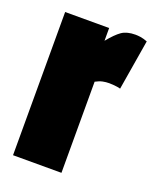

<svg xmlns="http://www.w3.org/2000/svg" viewBox="-111 -627 560 693"><g transform="rotate(20 169.0 -280.0)"><path d="M192 -550V-501Q218 -533 237.5 -546.5Q257 -560 290 -560Q298 -560 309 -558.5Q320 -557 336 -551L304 -358Q292 -361 280 -362Q268 -363 261 -363Q248 -363 236 -360.5Q224 -358 209 -350V0H23V-550Z"/></g></svg>

Font: Georama Condensed Black
Style: Regular
Weight: 900
Width: 3
Designer: Jean-Baptiste Levee
Foundry: Production Type
Version: Version 1.000